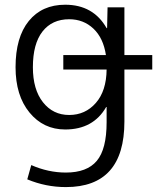

<svg xmlns="http://www.w3.org/2000/svg" viewBox="-20 -550 689 801"><path d="M244.1 -259.8V-320.3H421.9Q411.1 -391.6 369.6 -430.7Q328.1 -469.7 268.6 -469.7Q197.3 -469.7 157.2 -418.5Q117.2 -367.2 117.2 -269.5Q117.2 -176.8 159.2 -123.5Q201.2 -70.3 268.6 -70.3Q335.9 -70.3 379.9 -120.6Q423.8 -170.9 424.8 -259.8ZM499 -320.3H615.2V-259.8H499V-43Q499 230.5 254.9 230.5Q170.9 230.5 93.8 198.2L110.4 138.7Q181.6 169.9 254.9 169.9Q342.8 169.9 383.8 121.1Q424.8 72.3 424.8 -40V-103.5H422.9Q369.1 -9.8 252 -9.8Q161.1 -9.8 103 -80.6Q44.9 -151.4 44.9 -269.5Q44.9 -394.5 100.1 -462.4Q155.3 -530.3 252 -530.3Q369.1 -530.3 424.8 -432.6H426.8L428.7 -519.5H499Z"/></svg>

Font: Gen Shin Gothic Normal
Style: Regular
Weight: 300
Designer: [Source Han Sans]
Ryoko NISHIZUKA  (kana & ideographs); Paul D. Hunt (Latin, Greek & Cyrillic); Wenlong ZHANG  (bopomofo
Version: Version 1.002.20150607